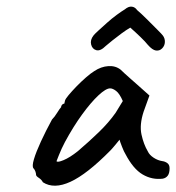

<svg xmlns="http://www.w3.org/2000/svg" viewBox="-20 -592 542 591"><path d="M112 -31Q108 -39 99.5 -44.5Q91 -50 91 -54Q91 -58 89 -64Q87 -70 83 -74Q78 -80 84.5 -102Q91 -124 106 -156.5Q121 -189 140 -224Q148 -232 156 -245Q164 -258 168 -262Q168 -266 171 -269.5Q174 -273 178 -273L180 -282Q181 -287 191 -299Q201 -311 215 -325.5Q229 -340 244.5 -353.5Q260 -367 270 -373Q291 -387 313.5 -388.5Q336 -390 352 -377Q355 -374 363 -366.5Q371 -359 382 -349.5Q393 -340 403 -331L440 -298L422 -248Q409 -208 415.5 -178Q422 -148 435 -126Q440 -115 453 -106.5Q466 -98 480 -96Q488 -95 495 -90Q502 -85 502 -74Q502 -59 496.5 -51.5Q491 -44 481 -42Q448 -38 419 -55Q390 -72 366 -118Q362 -124 355.5 -140.5Q349 -157 348 -162Q344 -157 334.5 -145.5Q325 -134 319 -128Q248 -56 197 -32.5Q146 -9 112 -31ZM154 -96Q156 -91 175.5 -99Q195 -107 220 -127Q254 -156 284.5 -185.5Q315 -215 336 -245L358 -281Q348 -304 337.5 -312Q327 -320 319 -320Q306 -320 283 -298.5Q260 -277 233 -240Q206 -203 180 -155Q169 -134 161.5 -115Q154 -96 154 -96ZM306 -451Q289 -434 276.5 -437.5Q264 -441 260.5 -455Q257 -469 268 -483Q271 -487 282.5 -497.5Q294 -508 309 -521.5Q324 -535 339 -546Q354 -557 364 -563Q376 -573 386 -571.5Q396 -570 402 -561Q414 -551 431.5 -533.5Q449 -516 464 -501Q479 -486 481 -483Q488 -474 487.5 -462.5Q487 -451 479 -443Q471 -435 460 -436.5Q449 -438 435 -454Q428 -463 412 -478.5Q396 -494 381 -507Q369 -500 354 -489Q339 -478 326 -467.5Q313 -457 306 -451Z"/></svg>

Font: Caveat Medium
Style: Regular
Weight: 500
Designer: Pablo Impallari
Foundry: Pablo Impallari
Version: Version 2.000